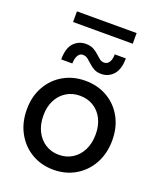

<svg xmlns="http://www.w3.org/2000/svg" viewBox="-160 -978 904 1085"><g transform="rotate(20 292.5 -435.5)"><path d="M292.5 7.8Q219.2 7.8 161.1 -26.4Q103 -60.5 69.3 -121.6Q35.6 -182.6 35.6 -262.2Q35.6 -340.3 69.3 -400.1Q103 -460 161.1 -493.4Q219.2 -526.9 292.5 -526.9Q366.7 -526.9 424.8 -493.4Q482.9 -460 516.1 -400.1Q549.3 -340.3 549.3 -262.2Q549.3 -182.6 515.6 -121.6Q481.9 -60.5 423.8 -26.4Q365.7 7.8 292.5 7.8ZM292.5 -82Q338.4 -82 374 -104.7Q409.7 -127.4 429.7 -167.7Q449.7 -208 449.7 -262.2Q449.7 -314.5 429.7 -354Q409.7 -393.6 374 -415.3Q338.4 -437 292.5 -437Q247.6 -437 211.9 -415.3Q176.3 -393.6 155.8 -354.2Q135.3 -314.9 135.3 -262.2Q135.3 -208 155.5 -167.7Q175.8 -127.4 211.2 -104.7Q246.6 -82 292.5 -82ZM121.6 -593.3Q121.6 -661.1 150.9 -692.4Q180.2 -723.6 223.1 -723.6Q250.5 -723.6 269 -713.9Q287.6 -704.1 301 -691.4Q314.5 -678.7 326.9 -668.9Q339.4 -659.2 355 -659.2Q375 -659.2 385.7 -677.2Q396.5 -695.3 396 -723.6H462.9Q462.9 -658.2 433.8 -625.7Q404.8 -593.3 360.8 -593.3Q335 -593.3 317.1 -603.3Q299.3 -613.3 285.4 -626.5Q271.5 -639.6 258.5 -649.7Q245.6 -659.7 228.5 -659.7Q210 -659.7 199.5 -641.6Q189 -623.5 188.5 -593.3ZM112.3 -814.9V-878.9H471.2V-814.9Z"/></g></svg>

Font: Reddit Sans Medium
Style: Regular
Weight: 500
Designer: Stephen Hutchings
Foundry: Reddit
Version: Version 1.014